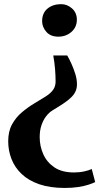

<svg xmlns="http://www.w3.org/2000/svg" viewBox="-20 -768 516 948"><path d="M312 -494Q321.5 -478 332.5 -453.8Q343.5 -429.5 351.8 -403Q360 -376.5 360 -352Q360 -333 353.2 -317.5Q346.5 -302 331.8 -287.5Q317 -273 294 -257.5Q271 -242 238.5 -222.5Q221.5 -212 207.2 -193.2Q193 -174.5 184.5 -149Q176 -123.5 176 -91Q176 -46 194 -6Q212 34 249.2 58.8Q286.5 83.5 345 83.5Q373 83.5 396.2 78.2Q419.5 73 433 66.5L450 131Q438 137 416.8 144Q395.5 151 366 155.5Q336.5 160 299.5 160Q227 160 174 141.8Q121 123.5 87 91.2Q53 59 36.8 17.2Q20.5 -24.5 20.5 -70.5Q20.5 -119.5 39.5 -154Q58.5 -188.5 87.8 -213.2Q117 -238 148.5 -256.8Q180 -275.5 206 -292Q232 -308.5 243.5 -326.5Q248 -332.5 251.2 -343Q254.5 -353.5 254.5 -364.5Q254.5 -394 251.8 -427.5Q249 -461 243 -494ZM282 -747.5Q312 -747.5 335.8 -726.2Q359.5 -705 359.5 -671Q359.5 -634 332.8 -610.5Q306 -587 268 -587Q229.5 -587 208.8 -610.8Q188 -634.5 188 -663.5Q188 -703.5 214.5 -725.5Q241 -747.5 282 -747.5Z"/></svg>

Font: Merriweather 72pt ExtraBold
Style: Regular
Weight: 800
Version: Version 2.100